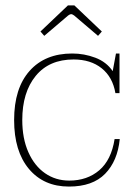

<svg xmlns="http://www.w3.org/2000/svg" viewBox="-20 -677 493 707"><path d="M129 -561 230 -657H254L355 -561L341 -545L253 -620Q246 -625 242 -625Q238 -625 231 -620L143 -545ZM32 -235Q32 -352 89 -416Q146 -480 246 -480Q290 -480 331 -464.5Q372 -449 395 -415L407 -480H420V-334H405Q395 -393 354.5 -425.5Q314 -458 251 -458Q161 -458 111.5 -397.5Q62 -337 62 -235Q62 -167 84.5 -116.5Q107 -66 146 -39Q185 -12 235 -12Q301 -12 345.5 -50Q390 -88 402 -165H421Q413 -84 367 -37Q321 10 234 10Q141 10 86.5 -55Q32 -120 32 -235Z"/></svg>

Font: Taviraj Thin
Style: Regular
Weight: 100
Designer: Katatrad Team
Foundry: CadsonDemak
Version: Version 1.030